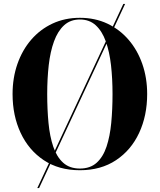

<svg xmlns="http://www.w3.org/2000/svg" viewBox="-20 -850 806 970"><path d="M383.5 10Q277 10 201 -40.8Q125 -91.5 84.2 -178.8Q43.5 -266 43.5 -375Q43.5 -456.5 68 -526.8Q92.5 -597 137.5 -649.2Q182.5 -701.5 245 -730.8Q307.5 -760 383.5 -760Q460 -760 522.2 -730.8Q584.5 -701.5 629.5 -649.2Q674.5 -597 699 -526.8Q723.5 -456.5 723.5 -375Q723.5 -266 683 -178.8Q642.5 -91.5 566.2 -40.8Q490 10 383.5 10ZM383.5 -751.5Q335.5 -751.5 303.5 -722Q271.5 -692.5 252.8 -640.8Q234 -589 226.2 -520.8Q218.5 -452.5 218.5 -375Q218.5 -297.5 225 -229.2Q231.5 -161 249 -109.2Q266.5 -57.5 299 -28Q331.5 1.5 383.5 1.5Q436 1.5 468.5 -28Q501 -57.5 518.2 -109.2Q535.5 -161 542 -229.2Q548.5 -297.5 548.5 -375Q548.5 -452.5 540.8 -520.8Q533 -589 514.5 -640.8Q496 -692.5 464 -722Q432 -751.5 383.5 -751.5ZM603 -830H612L177.5 100H168.5Z"/></svg>

Font: Bodoni* 24pt
Style: Bold
Weight: 700
Version: Version 2.3